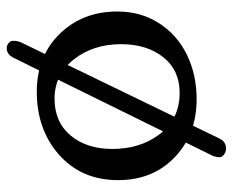

<svg xmlns="http://www.w3.org/2000/svg" viewBox="-82 -524 709 586"><g transform="rotate(90 273.0 -230.5)"><path d="M433.1 -565.4Q442.4 -565.4 450.9 -559.3Q459.5 -553.2 459.5 -544.9Q459.5 -538.6 455.6 -525.9L156.2 82.5Q146 104 126.5 104Q117.7 104 110.8 98.1Q104 92.3 104 84Q104 70.8 109.4 59.1L402.3 -545.4Q412.1 -565.4 433.1 -565.4ZM282.2 -475.6Q389.6 -475.6 459.5 -408.7Q529.3 -341.8 529.3 -235.8Q529.3 -123.5 450.7 -54.7Q374 12.2 259.8 12.2Q150.4 12.2 82 -58.6Q14.6 -127.9 14.6 -233.9Q14.6 -305.2 50.3 -360.8Q85.9 -416.5 146.7 -446Q207.5 -475.6 282.2 -475.6ZM263.2 -423.8Q193.4 -423.8 153.8 -373.5Q114.3 -323.2 114.3 -245.1Q114.3 -160.2 160.6 -101.1Q207 -42 280.8 -42Q352.5 -42 393.3 -91.3Q434.1 -140.6 434.1 -218.3Q434.1 -300.3 392.6 -357.9Q345.7 -423.8 263.2 -423.8Z"/></g></svg>

Font: Corben
Style: Regular
Weight: 400
Designer: vernon adams
Foundry: vernon adams
Version: Version 1.100